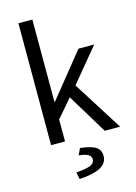

<svg xmlns="http://www.w3.org/2000/svg" viewBox="-138 -785 770 1084"><g transform="rotate(-15 247.5 -242.5)"><path d="M82 0V-712.4H163.5V-230.7H166.3L372.3 -486.1H464.3L302.2 -290L485.6 0H395.7L254 -233.6L163.5 -128.3V0ZM188.2 226.3 180 185.6Q242.7 181.3 265.8 169.7Q288.8 158 288.8 138.2Q288.8 118.6 270.6 108.9Q252.4 99.1 217.5 96.1L235.6 57.6Q301.3 65.5 327 83Q352.7 100.5 352.7 134.7Q352.7 178 310.2 200Q267.6 222 188.2 226.3Z"/></g></svg>

Font: SourceSans3VF
Style: Regular
Weight: 200
Designer: Paul D. Hunt
Foundry: Adobe
Version: Version 3.052;hotconv 1.1.0;makeotfexe 2.6.0